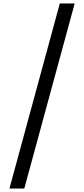

<svg xmlns="http://www.w3.org/2000/svg" viewBox="-20 -819 482 1098"><path d="M322 -799H407L119 259H34Z"/></svg>

Font: Noto Serif Sinhala ExtraBold
Style: Regular
Weight: 800
Designer: Jelle Bosma - Monotype Design Team
Foundry: Monotype Imaging Inc.
Version: Version 2.007; ttfautohint (v1.8.4.7-5d5b)